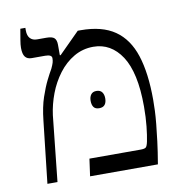

<svg xmlns="http://www.w3.org/2000/svg" viewBox="-75 -718 757 789"><g transform="rotate(-10 304.0 -323.5)"><path d="M60 0 89 -259Q95 -315 108.5 -354.5Q122 -394 135.5 -421Q149 -448 158 -463Q165 -478 167.5 -486.5Q170 -495 170 -505Q170 -520 142 -520H86Q68 -520 59 -531.5Q50 -543 50 -569Q50 -582 53 -599.5Q56 -617 61 -647H82V-636Q82 -614 92.5 -603Q103 -592 121 -592H160Q184 -592 193 -583.5Q202 -575 202 -555V-512L205 -511L292 -598H304Q393 -598 446.5 -561Q500 -524 524 -450Q548 -376 548 -265Q548 -244 547 -219.5Q546 -195 543 -164.5Q540 -134 535 -93.5Q530 -53 521 0H238L248 -72H461Q478 -72 483.5 -76.5Q489 -81 493 -100Q498 -124 502 -161.5Q506 -199 506 -244Q506 -316 494.5 -368.5Q483 -421 461 -454.5Q439 -488 409.5 -505Q380 -522 343 -522Q299 -522 262 -500.5Q225 -479 197.5 -442.5Q170 -406 153.5 -362.5Q137 -319 131 -274L102 0ZM294 -305Q294 -321 301.5 -331Q309 -341 324 -341Q340 -341 347.5 -331Q355 -321 355 -305Q355 -288 347.5 -278.5Q340 -269 324 -269Q308 -269 301 -278.5Q294 -288 294 -305Z"/></g></svg>

Font: Noto Serif Hebrew Light
Style: Regular
Weight: 300
Version: Version 2.003